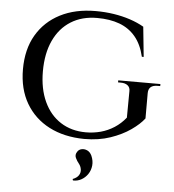

<svg xmlns="http://www.w3.org/2000/svg" viewBox="-57 -666 851 939"><g transform="rotate(5 369.0 -196.5)"><path d="M344 80Q351 68 365 65Q379 62 393 68.5Q407 75 415 92Q426 117 423.5 140.5Q421 164 408.5 182.5Q396 201 377 211.5Q358 222 336 221L334 214Q355 206 363.5 192.5Q372 179 369.5 163.5Q367 148 358 137Q348 125 341 110Q334 95 344 80ZM375 -614Q421 -614 463.5 -607.5Q506 -601 544 -588.5Q582 -576 613 -558L628 -411H619Q605 -471 573.5 -508.5Q542 -546 495 -563.5Q448 -581 385 -581Q311 -581 256.5 -547Q202 -513 172.5 -449.5Q143 -386 143 -298Q143 -213 172 -150Q201 -87 254 -53Q307 -19 378 -19Q416 -19 451 -28.5Q486 -38 517 -58Q548 -78 572 -108L573 -237Q574 -256 561.5 -266Q549 -276 528 -276H514V-286H721V-276H708Q663 -276 663 -236V-112Q641 -83 599.5 -54Q558 -25 501 -5.5Q444 14 373 14Q274 13 200.5 -25Q127 -63 86 -133Q45 -203 45 -300Q45 -398 86 -468Q127 -538 201 -576Q275 -614 375 -614Z"/></g></svg>

Font: Cinzel Eorzea
Style: Regular
Weight: 500
Designer: Natanael Gama
Version: Version 2.000